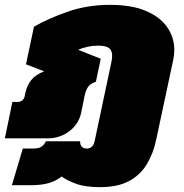

<svg xmlns="http://www.w3.org/2000/svg" viewBox="-61 -570 756 791"><path d="M351 201Q290 201 252 187Q214 173 193 157Q171 175 140.5 184Q110 193 67 193H-12L33 42H75Q98 42 109.5 34.5Q121 27 128 12H269Q269 42 297 42Q322 42 329 11L397 -310Q399 -319 400 -326Q401 -333 401 -340Q401 -362 388 -372Q375 -382 343 -382Q321 -382 300.5 -377.5Q280 -373 263 -366V-364L354 -328L334 -233Q312 -226 302.5 -213Q293 -200 288 -177L273 -104Q263 -58 224 -29Q185 0 135 0H-41L-10 -150H10Q36 -150 41 -175L43 -186Q50 -218 68 -240.5Q86 -263 121 -276L46 -305L79 -460Q136 -493 217 -521.5Q298 -550 392 -550Q483 -550 541.5 -524.5Q600 -499 628.5 -457Q657 -415 657 -365Q657 -355 656 -345Q655 -335 653 -325L583 3Q571 62 543.5 107Q516 152 469.5 176.5Q423 201 351 201Z"/></svg>

Font: Kanit Black
Style: Italic
Weight: 900
Italic angle: -12°
Designer: Katatrad Team
Foundry: CadsonDemak
Version: Version 2.000; ttfautohint (v1.8.3)